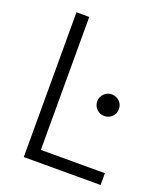

<svg xmlns="http://www.w3.org/2000/svg" viewBox="-134 -809 763 897"><g transform="rotate(20 247.5 -360.0)"><path d="M90.8 -719.7H154.3V-58.6H472.7V0H90.8ZM324.2 -362.3Q324.2 -384.3 339.8 -400.1Q355.5 -416 377 -416Q399.9 -416 416 -400.4Q432.1 -384.8 431.6 -362.3Q432.1 -339.8 416.3 -324.2Q400.4 -308.6 377.9 -308.6Q356 -308.6 340.1 -324.2Q324.2 -339.8 324.2 -362.3Z"/></g></svg>

Font: Reddit Sans Fudge Light
Style: Regular
Weight: 300
Designer: Stephen Hutchings
Foundry: Reddit
Version: Version 1.013